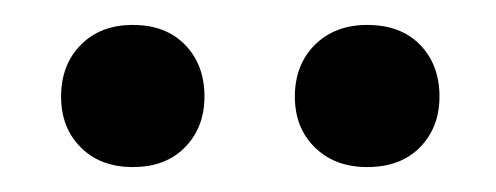

<svg xmlns="http://www.w3.org/2000/svg" viewBox="-20 -662 398 154"><path d="M86.5 -528Q60.5 -528 44.8 -543.8Q29 -559.5 29 -584.5Q29 -610 44.8 -626Q60.5 -642 86.5 -642Q113 -642 128.5 -626Q144 -610 144 -584.5Q144 -560 128.5 -544Q113 -528 86.5 -528ZM274.5 -528Q248.5 -528 232.5 -543.8Q216.5 -559.5 216.5 -584.5Q216.5 -610 232.5 -626Q248.5 -642 274.5 -642Q301.5 -642 317 -626Q332.5 -610 332.5 -584.5Q332.5 -560 317 -544Q301.5 -528 274.5 -528Z"/></svg>

Font: Fraunces 18pt
Style: Regular
Weight: 400
Version: Version 1.000;[b76b70a41]